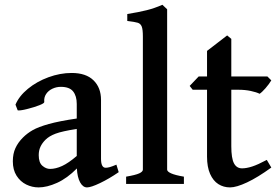

<svg xmlns="http://www.w3.org/2000/svg" viewBox="-20 -777 1178 811"><path d="M304.7 -65.4Q263.7 -23.9 220.9 -4.6Q178.2 14.6 143.1 14.6Q115.7 14.6 90.8 2.4Q65.9 -9.8 50 -34.7Q34.2 -59.6 34.2 -95.7Q34.2 -127.9 45.4 -151.9Q56.6 -175.8 76.7 -195.8Q94.7 -213.9 118.2 -227.3Q141.6 -240.7 186 -253.2Q230.5 -265.6 304.2 -276.4V-337.9Q304.2 -371.6 288.8 -390.9Q273.4 -410.2 236.8 -410.2Q218.3 -410.2 201.4 -402.3Q184.6 -394.5 174.8 -379.9Q165 -365.2 167 -346.2Q167.5 -340.8 146.2 -332.5Q125 -324.2 98.1 -317.4Q71.3 -310.5 59.1 -310.5Q55.7 -310.5 54.7 -311L45.4 -335Q60.5 -371.1 97.9 -401.9Q135.3 -432.6 184.6 -450.7Q233.9 -468.8 282.7 -468.8Q343.3 -468.8 375 -437.7Q406.7 -406.7 406.7 -355V-106.4Q406.7 -68.4 426.3 -68.4Q433.6 -68.4 443.4 -71Q453.1 -73.7 471.7 -81.5L481.4 -49.8Q440.9 -22 402.6 -3.7Q364.3 14.6 347.7 14.6Q330.1 14.6 318.4 -6.8Q306.6 -28.3 304.7 -65.4ZM304.2 -232.4Q242.2 -222.7 214.8 -212.4Q187.5 -202.1 171.9 -186.5Q158.2 -172.9 150.9 -157.2Q143.6 -141.6 143.6 -121.6Q143.6 -90.3 158.9 -76.9Q174.3 -63.5 191.4 -63.5Q215.3 -63.5 242.4 -75.9Q269.5 -88.4 304.2 -118.2Z M512.7 -30.8Q552.7 -37.6 568.1 -44.7Q583.5 -51.8 583.5 -60.5V-623Q583.5 -652.8 578.6 -665Q573.7 -677.2 561.8 -680.9Q549.8 -684.6 517.6 -688.5V-717.8Q566.4 -725.6 599.6 -733.9Q632.8 -742.2 666 -756.8L686 -737.8V-60.5Q686 -52.2 702.9 -44.7Q719.7 -37.1 756.8 -30.8V0H512.7Z M854.5 -115.2V-397.9H793.9L781.2 -414.1L819.3 -454.1H854.5V-562L939.5 -627.4L957 -612.8V-454.1H1109.4L1126 -437.5Q1116.7 -421.9 1101.6 -404.5Q1086.4 -387.2 1076.7 -380.9Q1063 -387.7 1039.1 -392.8Q1015.1 -397.9 987.3 -397.9H957V-159.7Q957 -108.4 968.3 -87.2Q979.5 -65.9 1002.4 -65.9Q1021 -65.9 1045.2 -73.7Q1069.3 -81.5 1106.9 -101.6L1126 -69.3Q1068.8 -27.8 1023.7 -6.6Q978.5 14.6 951.7 14.6Q924.3 14.6 902.3 0.7Q880.4 -13.2 867.4 -42.5Q854.5 -71.8 854.5 -115.2Z"/></svg>

Font: David Libre Medium
Style: Regular
Weight: 500
Version: Version 1.000